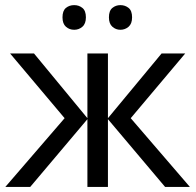

<svg xmlns="http://www.w3.org/2000/svg" viewBox="-20 -733 768 753"><path d="M225.1 -665Q225.1 -690.9 238.5 -701.9Q252 -712.9 271 -712.9Q289.6 -712.9 303.2 -701.9Q316.9 -690.9 316.9 -665Q316.9 -640.1 303.2 -628.2Q289.6 -616.2 271 -616.2Q252 -616.2 238.5 -628.2Q225.1 -640.1 225.1 -665ZM407.2 -665Q407.2 -690.9 420.7 -701.9Q434.1 -712.9 452.1 -712.9Q470.7 -712.9 484.4 -701.9Q498 -690.9 498 -665Q498 -640.1 484.4 -628.2Q470.7 -616.2 452.1 -616.2Q434.1 -616.2 420.7 -628.2Q407.2 -640.1 407.2 -665ZM613.8 -523.4H706.5L492.7 -269.5L724.6 0H627.4L403.3 -265.6V0H322.8V-265.6L98.6 0H1L233.4 -269.5L19.5 -523.4H113.3L322.8 -269.5V-523.4H403.3V-269.5Z"/></svg>

Font: Lunasima
Style: Regular
Weight: 400
Designer: The DocRepair Project, Monotype Design Team
Foundry: Google
Version: Version 2.009